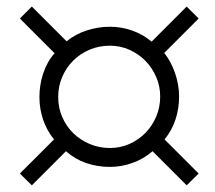

<svg xmlns="http://www.w3.org/2000/svg" viewBox="-20 -720 650 580"><path d="M463.9 -428.2Q463.9 -459.5 451.9 -487.3Q439.9 -515.1 419.4 -536.1Q398.9 -557.1 371.1 -569.6Q343.3 -582 312 -582Q279.3 -582 251 -570.1Q222.7 -558.1 201.4 -537.1Q180.2 -516.1 168 -487.8Q155.8 -459.5 155.8 -426.8Q155.8 -394.5 168 -366.5Q180.2 -338.4 201.4 -317.6Q222.7 -296.9 251.2 -284.9Q279.8 -272.9 312 -272.9Q343.8 -272.9 371.6 -285.4Q399.4 -297.9 419.9 -319.1Q440.4 -340.3 452.1 -368.4Q463.9 -396.5 463.9 -428.2ZM543.9 -160.2 440.9 -263.2Q413.6 -239.7 380.1 -227.8Q346.7 -215.8 312 -215.8Q274.4 -215.8 240.7 -227.3Q207 -238.8 179.2 -263.2L76.2 -160.2L40 -195.8L143.1 -298.8Q121.1 -326.2 110.1 -358.9Q99.1 -391.6 99.1 -426.8Q99.1 -444.3 101.8 -462.2Q104.5 -480 110.1 -497.1Q115.7 -514.2 124.3 -530Q132.8 -545.9 145 -559.1L40 -664.1L76.2 -700.2L181.2 -595.2Q208 -617.2 242.4 -628.2Q276.9 -639.2 312 -639.2Q346.7 -639.2 379.4 -627.7Q412.1 -616.2 438 -594.2L543.9 -700.2L580.1 -664.1L476.1 -560.1Q497.1 -533.7 509 -498.5Q521 -463.4 521 -428.2Q521 -392.6 510.3 -359.4Q499.5 -326.2 477.1 -298.8L580.1 -195.8Z"/></svg>

Font: BabelStone Ogham Pictish
Style: Italic
Weight: 400
Italic angle: -30°
Designer: Andrew West
Foundry: BabelStone
Version: Version 1.02 March 14, 2022